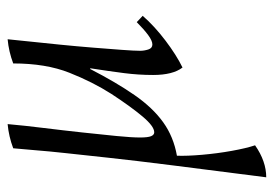

<svg xmlns="http://www.w3.org/2000/svg" viewBox="-130 -366 735 516"><g transform="rotate(-90 238.0 -107.5)"><path d="M20 240Q39 92 52 -11Q65 -114 72.5 -183.5Q80 -253 85 -299Q90 -345 92.5 -377.5Q95 -410 98 -440Q130 -452 163 -455Q159 -410 152.5 -357.5Q146 -305 140.5 -254Q135 -203 131 -162.5Q127 -122 127 -99Q127 -78 130.5 -69.5Q134 -61 141 -61Q157 -61 183.5 -92.5Q210 -124 244 -176Q276 -226 301 -289Q326 -352 326 -440Q358 -452 391 -455Q389 -434 385 -396.5Q381 -359 376.5 -314Q372 -269 368.5 -225.5Q365 -182 362.5 -148Q360 -114 360 -99Q360 -88 363.5 -77Q367 -66 377 -66Q387 -66 402.5 -77.5Q418 -89 437 -108L454 -92Q426 -60 387 -30.5Q348 -1 315 15Q295 -11 295 -64Q295 -103 300 -142Q305 -181 313 -233H311Q275 -163 241 -114Q207 -65 168 -37Q129 -9 78 0Q77 27 80.5 67.5Q84 108 91 147Q98 186 106 210Q63 240 20 240Z"/></g></svg>

Font: Bona Nova
Style: Italic
Weight: 400
Italic angle: -4°
Designer: Mateusz Machalski
Foundry: Capitalics
Version: Version 4.001; ttfautohint (v1.8.3)